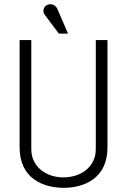

<svg xmlns="http://www.w3.org/2000/svg" viewBox="-20 -893 606 920"><path d="M439 -178C439 -94 368 -43 284 -43C201 -43 130 -94 130 -178V-701H74V-186C74 -39 186 7 285 7C384 7 495 -39 495 -186V-701H439ZM306 -732 255 -850C246 -870 227 -876 210 -871C188 -864 183 -838 193 -824L262 -732Z"/></svg>

Font: Advent Pro
Style: Regular
Weight: 400
Designer: Andreas Kalpakidis
Foundry: Andreas Kalpakidis
Version: Version 2.002 2008